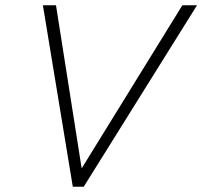

<svg xmlns="http://www.w3.org/2000/svg" viewBox="-20 -710 769 730"><path d="M673.3 -689.9H729L298.3 0H256.8L143.1 -689.9H192.9L290.5 -69.8Z"/></svg>

Font: HK Grotesk Light Legacy Italic
Style: Regular
Weight: 300
Italic angle: -13°
Designer: Alfredo Marco Pradil
Foundry: Hanken Design Co.
Version: Version 2.022;PS 002.022;hotconv 1.0.88;makeotf.lib2.5.64775